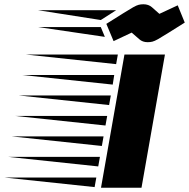

<svg xmlns="http://www.w3.org/2000/svg" viewBox="-270 -881 887 901"><path d="M204 0 314 -625H504L394 0ZM275 -580 -148 -625H283ZM259 -484 -165 -529H266ZM242 -388 -182 -433H250ZM225 -292 -199 -337H233ZM208 -196 -216 -241H216ZM191 -100 -233 -145H199ZM174 -3 -250 -48H182ZM478 -816 564 -856 597 -775Q546 -743 516.5 -724.5Q487 -706 471 -697Q455 -688 445 -685.5Q435 -683 423 -683Q399 -683 383.5 -697Q368 -711 348 -728L263 -688L229 -769Q280 -801 309.5 -819.5Q339 -838 355 -847Q371 -856 381 -858.5Q391 -861 403 -861Q427 -861 443 -847Q459 -833 478 -816ZM275 -833 203 -787 -91 -833ZM203 -754 222 -708 -91 -754Z"/></svg>

Font: Faster One
Style: Regular
Weight: 400
Designer: Eduardo Rodriguez Tunni
Foundry: Eduardo Rodriguez Tunni
Version: Version 1.003; ttfautohint (v1.8.4.7-5d5b);gftools[0.9.23]